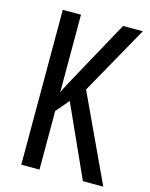

<svg xmlns="http://www.w3.org/2000/svg" viewBox="-109 -785 669 855"><g transform="rotate(15 225.5 -357.0)"><path d="M451 0 265 -398 442 -714H351L211 -459C183 -409 165 -375 157 -356V-714H73V0H157V-270L208 -330L357 0Z"/></g></svg>

Font: Noto Sans Myanmar UI ExtraCondensed
Style: Regular
Weight: 400
Width: 2
Designer: Monotype Design Team
Foundry: Monotype Imaging Inc.
Version: Version 2.103